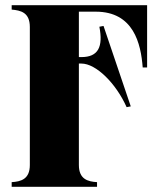

<svg xmlns="http://www.w3.org/2000/svg" viewBox="-20 -720 620 740"><path d="M547 -700H25V-683C60 -680 95 -672 95 -616V-84C95 -29 60 -20 25 -18V0H354V-18C319 -20 284 -29 284 -84V-475H294C350 -475 427 -399 468 -307L484 -310L379 -620L363 -617C378 -540 359 -500 294 -500H284V-675H349C495 -675 523 -552 530 -460H547Z"/></svg>

Font: Sprat Condesed
Style: Bold
Weight: 700
Width: 3
Designer: Ethan Nakache
Foundry: Collletttivo
Version: Version 2.000;Glyphs 3.2 (3217)